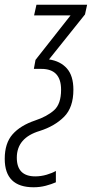

<svg xmlns="http://www.w3.org/2000/svg" viewBox="-93 -551 388 811"><path d="M143 219V171Q128 180 104 187Q80 194 56 194Q-22 194 -22 115Q-22 31 75 2Q138 -18 177.5 -57.5Q217 -97 217 -172Q217 -231 189.5 -262Q162 -293 114 -300L266 -490L275 -531H61L51 -486H205L57 -298L50 -260H82Q165 -260 165 -172Q165 -112 135.5 -85.5Q106 -59 55 -42Q-7 -21 -40 16.5Q-73 54 -73 120Q-73 240 49 240Q76 240 100.5 233.5Q125 227 143 219Z"/></svg>

Font: Noto Sans Display Condensed Light
Style: Italic
Weight: 300
Width: 3
Designer: Monotype Design team
Foundry: Monotype Imaging Inc.
Version: 1.000